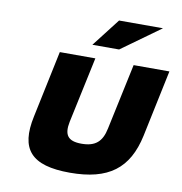

<svg xmlns="http://www.w3.org/2000/svg" viewBox="-78 -753 791 835"><g transform="rotate(10 317.5 -335.5)"><path d="M89 -205C57 -56 113 9 285 9C455 9 541 -56 573 -205L635 -500H477L415 -209C403 -150 374 -124 313 -124C252 -124 234 -150 246 -209L308 -500H151ZM285 -556H403L575 -680H381Z"/></g></svg>

Font: LT Wave Text Black Italic
Style: Regular
Weight: 900
Designer: Daniel Lyons
Version: Version 2.5 (Glyphs App)